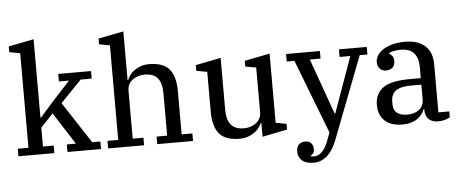

<svg xmlns="http://www.w3.org/2000/svg" viewBox="-58 -907 3041 1266"><g transform="rotate(-5 1462.0 -274.0)"><path d="M34 -50H105V-676L34 -689V-727L201 -760V-241H205L285 -332L410 -468H343V-518H560V-468H487L348 -324L527 -50H581V0H359V-50H419L283 -262L201 -175V-50H272V0H34Z M628 -50H699V-676L628 -689V-727L795 -760V-438H799Q805 -454 817 -470.5Q829 -487 847.5 -500Q866 -513 890.5 -521.5Q915 -530 945 -530Q1039 -530 1079 -481.5Q1119 -433 1119 -336V-50H1190V0H953V-50H1023V-329Q1023 -398 995.5 -431Q968 -464 910 -464Q889 -464 868.5 -458Q848 -452 831.5 -440Q815 -428 805 -410Q795 -392 795 -367V-50H866V0H628Z M1497 12Q1403 12 1363 -36.5Q1323 -85 1323 -182V-446L1252 -459V-497L1419 -530V-189Q1419 -120 1446.5 -87Q1474 -54 1532 -54Q1553 -54 1573.5 -60Q1594 -66 1610.5 -78Q1627 -90 1637 -108Q1647 -126 1647 -151V-446L1576 -459V-497L1743 -530V-72L1814 -59V-21L1649 12V-80H1645Q1639 -64 1626.5 -47.5Q1614 -31 1595.5 -18Q1577 -5 1552.5 3.5Q1528 12 1497 12Z M1971 212Q1918 212 1893 188.5Q1868 165 1868 130Q1868 101 1883 84.5Q1898 68 1927 68Q1952 68 1965.5 83Q1979 98 1979 123Q1979 139 1971.5 149.5Q1964 160 1955 164V168Q1967 171 1978 171Q2004 171 2028.5 147.5Q2053 124 2072 73L2091 22L1902 -468H1851V-518H2075V-468H2004L2136 -99H2140L2272 -468H2201V-518H2385V-468H2334L2123 80Q2112 107 2098 131Q2084 155 2065 173Q2046 191 2022.5 201.5Q1999 212 1971 212Z M2574 12Q2499 12 2458.5 -26Q2418 -64 2418 -130Q2418 -204 2471 -243Q2524 -282 2649 -282H2722V-355Q2722 -416 2693.5 -448Q2665 -480 2607 -480Q2582 -480 2561.5 -476Q2541 -472 2527 -464V-462Q2538 -456 2548 -444Q2558 -432 2558 -410Q2558 -383 2542.5 -367.5Q2527 -352 2500 -352Q2474 -352 2458 -368Q2442 -384 2442 -413Q2442 -435 2455 -456Q2468 -477 2493 -493.5Q2518 -510 2554.5 -520Q2591 -530 2638 -530Q2726 -530 2772 -487Q2818 -444 2818 -366V-47H2890V-8Q2877 0 2857 6Q2837 12 2813 12Q2770 12 2748.5 -10.5Q2727 -33 2727 -71V-77H2723Q2716 -60 2704.5 -44Q2693 -28 2675.5 -15.5Q2658 -3 2633 4.5Q2608 12 2574 12ZM2613 -50Q2659 -50 2690.5 -73Q2722 -96 2722 -145V-239H2659Q2581 -239 2551 -214.5Q2521 -190 2521 -145V-125Q2521 -87 2545.5 -68.5Q2570 -50 2613 -50Z"/></g></svg>

Font: IBM Plex Serif Text
Style: Regular
Weight: 450
Designer: Mike Abbink, Paul van der Laan, Pieter van Rosmalen
Foundry: Bold Monday
Version: Version 3.001